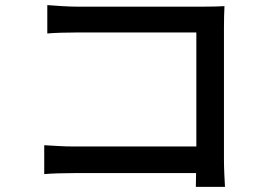

<svg xmlns="http://www.w3.org/2000/svg" viewBox="-20 -716 1040 751"><path d="M153 -148Q175 -147 206 -145Q237 -143 269 -143H748V-589H281Q252 -589 218.5 -588Q185 -587 165 -585V-696Q191 -694 223.5 -692Q256 -690 281 -690H778Q798 -690 821.5 -690.5Q845 -691 858 -692Q857 -676 856.5 -652Q856 -628 856 -608V-91Q856 -65 857.5 -33.5Q859 -2 860 15H746L747 -39H273Q242 -39 208.5 -38Q175 -37 153 -35Z"/></svg>

Font: Source Han Sans Medium
Style: Regular
Weight: 500
Designer: Ryoko NISHIZUKA Ë•øÂ°öÊ∂ºÂ≠ê (kana, bopomofo & ideographs); Paul D. Hunt (Latin, Greek & Cyrillic); Sandoll Communicatio
Foundry: Adobe
Version: Version 2.004;hotconv 1.0.118;makeotfexe 2.5.65603